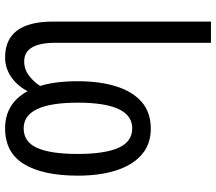

<svg xmlns="http://www.w3.org/2000/svg" viewBox="-66 -520 827 734"><g transform="rotate(-90 347.0 -153.5)"><path d="M403 -269Q403 -186 383.5 -123Q364 -60 324 -25Q284 10 221 10Q162 10 122 -25Q82 -60 62 -122.5Q42 -185 42 -269Q42 -402 86 -474.5Q130 -547 223 -547Q318 -547 365 -461Q385 -500 419 -523.5Q453 -547 494 -547Q631 -547 631 -364V240H550V-354Q550 -474 479 -474Q448 -474 423.5 -455Q399 -436 385 -413Q403 -355 403 -269ZM125 -269Q125 -166 148.5 -113.5Q172 -61 223 -61Q321 -61 321 -269Q321 -476 223 -476Q171 -476 148 -424.5Q125 -373 125 -269Z"/></g></svg>

Font: Noto Sans ExtraCondensed
Style: Regular
Weight: 400
Width: 2
Designer: Monotype Design Team
Foundry: Monotype Imaging Inc.
Version: Version 2.013; ttfautohint (v1.8.4.7-5d5b)